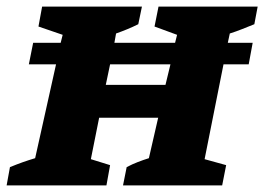

<svg xmlns="http://www.w3.org/2000/svg" viewBox="-29 -559 797 579"><path d="M-9 0 1 -55Q23 -64 40 -70Q57 -76 77 -82L140 -365H58L71 -430H154L160 -454L87 -479L98 -539H399L388 -486Q372 -478 355 -471Q338 -464 321 -458L316 -430H499L505 -454L437 -479L449 -539H748L738 -486Q718 -478 700.5 -471Q683 -464 664 -458L658 -430H733L721 -365H645L588 -79L653 -61L641 0H342L353 -55Q370 -64 387 -70.5Q404 -77 420 -82L448 -204H270L245 -79L303 -61L292 0ZM290 -303H470L485 -365H303Z"/></svg>

Font: Piazzolla SC ExtraBold
Style: Italic
Weight: 800
Italic angle: -11.3°
Designer: Juan Pablo del Peral
Foundry: Huerta Tipografica
Version: Version 1.330